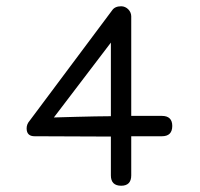

<svg xmlns="http://www.w3.org/2000/svg" viewBox="-20 -587 640 613"><path d="M334 -216C303 -216 266 -215 224 -214C182 -213 158 -212 152 -212L334 -451ZM334 -151V-27C334 -5 345 6 367 6C388 6 399 -5 399 -27V-152H497C519 -152 530 -163 530 -185C530 -206 519 -217 497 -217H399V-535C399 -552 384 -567 367 -567C354 -567 344 -563 338 -554L75 -202C68 -194 65 -186 65 -177C65 -159 75 -151 94 -152Z"/></svg>

Font: GFS Philostratos
Style: Regular
Weight: 400
Designer: George D. Matthiopoulos
Foundry: George D. Matthiopoulos
Version: Version 1.000